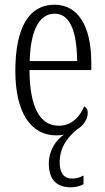

<svg xmlns="http://www.w3.org/2000/svg" viewBox="-20 -564 447 814"><path d="M279 230C299 230 318 226 334 217V180C316 190 302 193 285 193C253 193 233 172 233 125C233 61 265 20 306 -15C335 -31 352 -61 352 -85C352 -100 345 -109 337 -113C319 -70 285 -31 229 -31C151 -31 106 -106 105 -267H367V-298C367 -454 311 -544 211 -544C105 -544 45 -451 45 -263C45 -89 109 10 219 10C231 10 241 9 251 7C219 28 187 72 187 130C187 201 224 230 279 230ZM307 -305H106C109 -430 144 -506 212 -506C280 -506 306 -424 307 -305Z"/></svg>

Font: Noto Serif Georgian ExtraCondensed Light
Style: Regular
Weight: 300
Width: 2
Designer: Monotype Design Team, Akaki Razmadze
Foundry: Google LLC
Version: Version 2.003